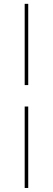

<svg xmlns="http://www.w3.org/2000/svg" viewBox="-20 -730 269 976"><path d="M123.5 -297.5H105.5V-710.5H123.5ZM123.5 225.5H105.5V-188.5H123.5Z"/></svg>

Font: Anek Gujarati Medium Thin
Style: Regular
Weight: 250
Version: Version 1.003